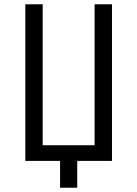

<svg xmlns="http://www.w3.org/2000/svg" viewBox="-20 -750 640 895"><path d="M340 125V0H502V-730H421V-73H179V-730H98V0H260V125Z"/></svg>

Font: Tekne LDO Light
Style: Regular
Weight: 300
Monospace: yes
Designer: Alessio Laiso, Mario Rullo, Paolo Rosset
Foundry: Alessio Laiso
Version: Version 1.000;hotconv 1.0.109;makeotfexe 2.5.65596